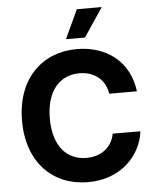

<svg xmlns="http://www.w3.org/2000/svg" viewBox="-62 -1012 877 1074"><g transform="rotate(-5 376.0 -474.5)"><path d="M389.2 9.9C575.6 9.9 688.2 -114 704.9 -247.9L549.4 -248.6C534.8 -170.8 473.7 -126.1 391.7 -126.1C281.2 -126.1 206.3 -208.1 206.3 -363.6C206.3 -514.9 280.2 -601.2 392.8 -601.2C476.9 -601.2 537.6 -552.6 549.4 -472.7H704.9C684.7 -640.6 557.5 -737.2 389.2 -737.2C197.1 -737.2 50.4 -601.6 50.4 -363.6C50.4 -126.4 194.6 9.9 389.2 9.9ZM441.8 -797.6 550.1 -959.2H410.2L334.9 -797.6Z"/></g></svg>

Font: Inter-Hewn
Style: Bold
Weight: 700
Designer: Rasmus Andersson
Foundry: rsms
Version: Version 3.012;git-f93a4a705